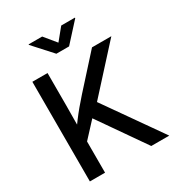

<svg xmlns="http://www.w3.org/2000/svg" viewBox="-218 -1079 1119 1214"><g transform="rotate(-30 342.0 -472.0)"><path d="M157.7 -192.9V-307.6Q181.6 -342.8 205.6 -374.8Q229.5 -406.7 255.1 -437.5Q280.8 -468.3 310.1 -501L514.6 -727.5H655.8L346.2 -387.2L338.9 -388.7ZM79.1 0V-727.5H189.9V-494.6L188.5 -328.6L189.9 -274.4V0ZM527.3 0 279.3 -356.4 348.6 -441.4 658.7 0ZM275.9 -944.3 345.7 -859.4 415 -944.3H515.1V-940.4L392.1 -805.2H299.3L176.8 -940.4V-944.3Z"/></g></svg>

Font: Inter 16pt Medium
Style: Regular
Weight: 500
Version: Version 4.001;git-66647c0bb